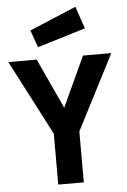

<svg xmlns="http://www.w3.org/2000/svg" viewBox="-62 -989 681 1033"><g transform="rotate(-5 278.5 -472.5)"><path d="M348 0H210V-275L0 -680H153L278 -409L403 -680H556L348 -275ZM133 -839 385 -945 426 -825 166 -746Z"/></g></svg>

Font: Titillium Web
Style: Bold
Weight: 700
Version: Version 1.001;PS 57.000;hotconv 1.0.70;makeotf.lib2.5.55311